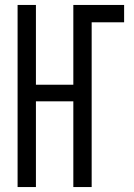

<svg xmlns="http://www.w3.org/2000/svg" viewBox="-20 -755 540 775"><path d="M51 0V-735H125V-413H276V-735H481V-665H350V0H276V-346H125V0Z"/></svg>

Font: Iosevka Term Curly
Style: Regular
Weight: 400
Designer: Belleve Invis
Foundry: Belleve Invis
Version: Version 32.3.0